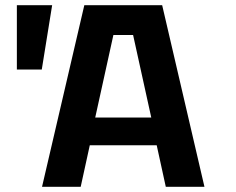

<svg xmlns="http://www.w3.org/2000/svg" viewBox="-20 -720 910 740"><path d="M45 -452V-700H181L141 -452ZM142 0 305 -700H605L768 0H619L584 -160H326L291 0ZM347 -267H563L493 -585H417Z"/></svg>

Font: Tektur SemiBold
Style: Regular
Weight: 600
Designer: Adam Jagosz
Foundry: Adam Jagosz
Version: Version 1.005;gftools[0.9.30]